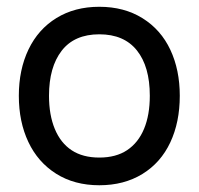

<svg xmlns="http://www.w3.org/2000/svg" viewBox="-20 -529 592 572"><path d="M275.9 22.9Q201.7 22.9 147.2 -11.5Q92.8 -45.9 64.5 -106Q36.1 -166 36.1 -243.7Q36.1 -321.3 64.9 -381.6Q93.8 -441.9 148.2 -475.3Q202.6 -508.8 275.9 -508.8Q350.1 -508.8 404.8 -474.6Q459.5 -440.4 487.5 -380.6Q515.6 -320.8 515.6 -243.7Q515.6 -165 487.3 -104.7Q459 -44.4 404.3 -10.7Q349.6 22.9 275.9 22.9ZM275.9 -59.6Q325.7 -59.6 358.9 -81.8Q392.1 -104 409.2 -145.3Q426.3 -186.5 426.3 -243.7Q426.3 -330.6 387.9 -378.7Q349.6 -426.8 275.9 -426.8Q201.7 -426.8 163.8 -377.9Q126 -329.1 126 -243.7Q126 -186.5 143.3 -144.8Q160.6 -103 193.6 -81.3Q226.6 -59.6 275.9 -59.6Z"/></svg>

Font: Potro Sans Bangla SemiBold
Style: Regular
Weight: 600
Designer: Jayed Ahsan Saad
Foundry: Codepotro
Version: Potro Sans Bangla;Version 0.996;CodepotroFonts;